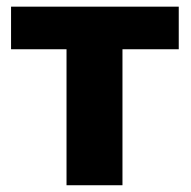

<svg xmlns="http://www.w3.org/2000/svg" viewBox="-20 -548 564 568"><path d="M508.8 -402.3H342.3V0H176.8V-402.3H12.7V-528.3H508.8Z"/></svg>

Font: Sadagaat-English
Style: Regular
Weight: 900
Designer: Ahmed alsheikh
Foundry: Ahmed alsheikh Design
Version: Version 2.137;January 17, 2018;FontCreator 11.0.0.2408 64-bi